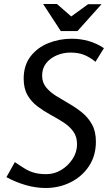

<svg xmlns="http://www.w3.org/2000/svg" viewBox="-20 -927 547 957"><path d="M338 -734Q381 -734 421.5 -722.5Q462 -711 498 -687L456 -619Q425 -644 396.5 -654.5Q368 -665 331 -665Q296 -665 263.5 -651.5Q231 -638 210.5 -612.5Q190 -587 190 -550Q190 -516 209.5 -492Q229 -468 259.5 -449Q290 -430 324 -410.5Q358 -391 388.5 -366.5Q419 -342 438.5 -307Q458 -272 458 -221Q458 -151 423.5 -99Q389 -47 332 -18.5Q275 10 207 10Q158 10 108 -4.5Q58 -19 12 -44L54 -119Q83 -99 105.5 -85.5Q128 -72 152.5 -65.5Q177 -59 211 -59Q251 -59 285.5 -80Q320 -101 342 -135Q364 -169 364 -208Q364 -246 345 -272Q326 -298 295.5 -317.5Q265 -337 231 -355.5Q197 -374 166.5 -397Q136 -420 117 -453Q98 -486 98 -535Q98 -601 132 -645.5Q166 -690 221 -712Q276 -734 338 -734ZM335 -845 419 -906H486L366 -772H283L195 -907H264Z"/></svg>

Font: Rosario Light
Style: Italic
Weight: 300
Italic angle: -8.05°
Designer: Hector Gatti
Foundry: Omnibus Type
Version: Version 1.101; ttfautohint (v1.8.1.43-b0c9)